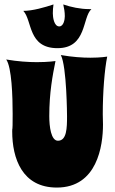

<svg xmlns="http://www.w3.org/2000/svg" viewBox="-20 -818 517 865"><path d="M463 -563C463 -563 434 -558 387 -558C352 -558 306 -561 254 -570C281 -519 282 -294 282 -294C282 -242 281 -184 241 -184C210 -184 202 -247 202 -295C202 -400 217 -479 230 -543C230 -543 197 -538 146 -538C108 -538 60 -541 8 -550C33 -515 37 -383 37 -305C37 -205 35 -255 35 -226C35 -104 80 27 236 27C418 27 444 -161 444 -257C444 -272 443 -288 443 -304C443 -402 451 -505 463 -563ZM392 -777C388 -777 385 -777 381 -777C343 -777 299 -786 265 -798C269 -781 272 -763 272 -745C272 -731 267 -699 247 -699C223 -699 218 -741 218 -758C218 -771 219 -785 221 -798C182 -785 127 -769 85 -769C126 -726 105 -601 239 -601C372 -601 350 -740 392 -777Z"/></svg>

Font: Spicy Rice
Style: Regular
Weight: 400
Designer: Astigmatic (AOETI)
Foundry: Astigmatic (AOETI)
Version: Version 1.000